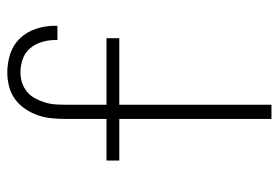

<svg xmlns="http://www.w3.org/2000/svg" viewBox="-142 -642 783 540"><g transform="rotate(-90 250.0 -371.5)"><path d="M186 0V-428H69V-464H186V-579Q186 -599 188 -619Q190 -639 196.5 -657.5Q203 -676 214.5 -693Q226 -710 242 -721.5Q258 -733 277.5 -738Q297 -743 317 -743Q344 -743 369.5 -734.5Q395 -726 413 -707Q431 -688 439.5 -662Q448 -636 448 -610Q448 -608 448 -606Q448 -604 448 -602H408Q408 -604 408 -605Q408 -606 408 -608Q408 -627 402.5 -645.5Q397 -664 385 -678.5Q373 -693 354.5 -699.5Q336 -706 317 -706Q302 -706 288 -701.5Q274 -697 262.5 -687.5Q251 -678 244 -665Q237 -652 232.5 -637.5Q228 -623 227 -608.5Q226 -594 226 -579V-464H413V-428H226V0Z"/></g></svg>

Font: Zed Sans Extralight
Style: Regular
Weight: 200
Designer: Belleve Invis
Foundry: Belleve Invis
Version: Version 1.0.0; ttfautohint (v1.8.4)